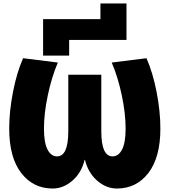

<svg xmlns="http://www.w3.org/2000/svg" viewBox="-20 -1075 976 1105"><path d="M558 -965V-1055H708V-845H378V-755H228V-965ZM467 -155Q449 -81 397 -35.5Q345 10 283 10Q171 10 102 -79.5Q33 -169 33 -335Q33 -435 55 -547Q77 -659 113 -740L313 -715Q277 -631 255 -526Q233 -421 233 -335Q233 -254 253.5 -214.5Q274 -175 308 -175Q373 -175 373 -320V-645H563V-320Q563 -175 628 -175Q662 -175 682.5 -214.5Q703 -254 703 -335Q703 -421 681 -526Q659 -631 623 -715L823 -740Q859 -659 881 -547Q903 -435 903 -335Q903 -169 834 -79.5Q765 10 653 10Q591 10 539 -35.5Q487 -81 469 -155Z"/></svg>

Font: Mplus 1p Black
Style: Regular
Weight: 900
Version: Version 1.061